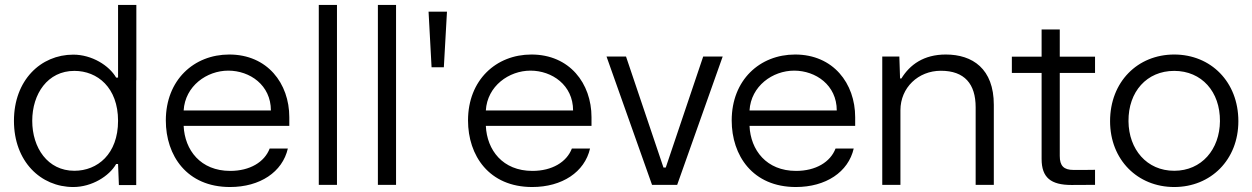

<svg xmlns="http://www.w3.org/2000/svg" viewBox="-20 -750 5081 779"><path d="M533.2 -730H459V-435.1H451.2C423.3 -483.9 353 -528.3 277.3 -528.3C145 -528.3 36.6 -424.3 36.6 -259.8C36.6 -95.2 145 8.8 277.3 8.8C353 8.8 423.3 -35.6 451.2 -84.5H459L462.4 1H532.7V-424.3H533.2ZM110.8 -259.8C110.8 -369.1 173.3 -462.4 281.7 -462.4C375.5 -462.4 459 -394.5 459 -259.8C459 -125 375.5 -57.1 281.7 -57.1C173.3 -57.1 110.8 -150.4 110.8 -259.8Z M913.1 8.8C1034.7 8.8 1126 -51.8 1147.9 -147.5H1074.2C1053.2 -92.3 993.7 -56.6 914.1 -56.6C793.5 -56.6 729.5 -141.1 725.1 -239.3H1153.8V-274.4C1153.8 -411.6 1064.9 -528.8 910.2 -528.8C766.6 -528.8 652.8 -425.3 652.8 -261.2C652.8 -119.1 737.8 8.8 913.1 8.8ZM725.1 -301.8C731 -400.9 818.8 -463.4 906.2 -463.4C993.7 -463.4 1079.1 -404.8 1079.1 -301.8Z M1273.4 -730V0H1347.2V-730Z M1513.2 -730V0H1586.9V-730Z M1718.8 -702.6 1731 -477.1H1780.8L1793.5 -702.6Z M2139.2 8.8C2260.7 8.8 2352.1 -51.8 2374 -147.5H2300.3C2279.3 -92.3 2219.7 -56.6 2140.1 -56.6C2019.5 -56.6 1955.6 -141.1 1951.2 -239.3H2379.9V-274.4C2379.9 -411.6 2291 -528.8 2136.2 -528.8C1992.7 -528.8 1878.9 -425.3 1878.9 -261.2C1878.9 -119.1 1963.9 8.8 2139.2 8.8ZM1951.2 -301.8C1957 -400.9 2044.9 -463.4 2132.3 -463.4C2219.7 -463.4 2305.2 -404.8 2305.2 -301.8Z M2625.5 0H2727.5L2912.1 -520.5H2833L2681.2 -70.3H2671.9L2520 -520.5H2440.9Z M3209 8.8C3330.6 8.8 3421.9 -51.8 3443.8 -147.5H3370.1C3349.1 -92.3 3289.6 -56.6 3210 -56.6C3089.4 -56.6 3025.4 -141.1 3021 -239.3H3449.7V-274.4C3449.7 -411.6 3360.8 -528.8 3206.1 -528.8C3062.5 -528.8 2948.7 -425.3 2948.7 -261.2C2948.7 -119.1 3033.7 8.8 3209 8.8ZM3021 -301.8C3026.9 -400.9 3114.7 -463.4 3202.1 -463.4C3289.6 -463.4 3375 -404.8 3375 -301.8Z M3628.9 -520.5H3559.6V0H3633.3V-302.7C3633.3 -394.5 3705.6 -462.9 3797.4 -462.9C3893.6 -462.9 3938.5 -409.2 3938.5 -314.9V0H4012.2V-324.7C4012.2 -471.2 3925.8 -528.8 3817.4 -528.8C3727.5 -528.8 3671.4 -487.3 3637.2 -431.6H3631.8Z M4327.6 0.5C4359.4 0.5 4389.6 0.5 4422.9 0V-61C4406.2 -60.5 4364.3 -60.5 4335.9 -60.5C4295.9 -60.5 4279.8 -77.1 4279.8 -117.2V-454.1H4422.9V-520H4279.8V-630.4H4206.1V-520H4085.4V-454.1H4206.1V-105C4206.1 -29.3 4243.7 0.5 4327.6 0.5Z M4744.1 8.8C4892.6 8.8 5004.4 -101.6 5004.4 -258.3C5004.4 -418 4892.6 -528.8 4744.1 -528.8C4595.7 -528.8 4483.9 -418 4483.9 -258.3C4483.9 -101.6 4595.7 8.8 4744.1 8.8ZM4558.6 -258.3C4557.6 -377.9 4632.8 -462.4 4744.1 -462.4C4855.5 -462.4 4930.7 -377.9 4929.7 -258.3C4928.7 -144 4855.5 -57.1 4744.1 -57.1C4632.8 -57.1 4559.6 -144 4558.6 -258.3Z"/></svg>

Font: Faust Sans
Style: Regular
Weight: 400
Designer: Andreas Faust
Version: Version 1.003;Glyphs 3.1.2 (3151)